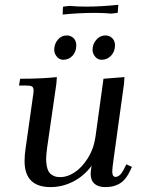

<svg xmlns="http://www.w3.org/2000/svg" viewBox="-20 -763 582 790"><path d="M58.1 -411.1 63 -439Q150.4 -439 213.9 -445.8L211.9 -418L173.8 -154.8Q169.9 -124.5 169.9 -110.8Q169.9 -85.9 175 -69.6Q180.2 -53.2 189.7 -46.1Q199.2 -39.1 208 -36.6Q216.8 -34.2 229 -34.2Q256.8 -34.2 286.9 -53.7Q316.9 -73.2 341.6 -112.5Q366.2 -151.9 373 -201.2L405.8 -439L492.2 -445.8L490.2 -418L446.8 -104Q441.9 -68.8 441.9 -58.1Q441.9 -35.2 455.1 -35.2Q473.6 -35.2 488.8 -64.9L500 -86.9L522.9 -76.2L512.2 -54.2Q502.9 -35.6 491.2 -23.2Q479.5 -10.7 466.3 -4.4Q453.1 2 440.4 4.4Q427.7 6.8 413.1 6.8Q384.3 6.8 368.7 -7.1Q353 -21 353 -47.9Q353 -58.6 356.9 -81.1Q326.2 -39.1 281.5 -16.1Q236.8 6.8 188 6.8Q81.1 6.8 81.1 -100.1Q81.1 -124.5 85 -149.9L115.2 -363.8Q118.2 -380.9 118.2 -391.1Q118.2 -402.8 111.8 -407Q105.5 -411.1 87.9 -411.1ZM203.1 -558.1Q203.1 -582 217.8 -599.6Q232.4 -617.2 254.9 -617.2Q271 -617.2 282.5 -606.2Q293.9 -595.2 293.9 -576.2Q293.9 -551.3 278.8 -534.2Q263.7 -517.1 240.2 -517.1Q224.6 -517.1 213.9 -529.8Q203.1 -542.5 203.1 -558.1ZM237.8 -703.1 238.8 -731 240.2 -735.8 267.1 -738.8Q293.9 -735.8 335 -735.8Q395.5 -735.8 466.8 -743.2L464.8 -714.8L463.9 -710L437 -707Q410.2 -710 370.1 -710Q304.7 -710 237.8 -703.1ZM360.8 -558.1Q360.8 -581.5 376.2 -599.4Q391.6 -617.2 414.1 -617.2Q430.2 -617.2 441.7 -606.2Q453.1 -595.2 453.1 -576.2Q453.1 -551.8 437.5 -534.4Q421.9 -517.1 397.9 -517.1Q382.3 -517.1 371.6 -529.8Q360.8 -542.5 360.8 -558.1Z"/></svg>

Font: Dihjauti S
Style: Bold Italic
Weight: 700
Italic angle: -9°
Designer: T. Christopher White
Version: Version 3.0.0